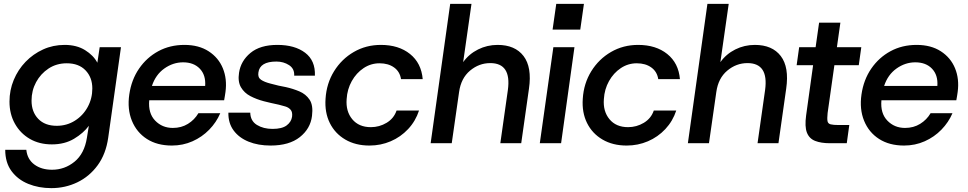

<svg xmlns="http://www.w3.org/2000/svg" viewBox="-20 -740 5000 992"><path d="M245 232Q180 232 126 210Q72 188 39.5 144Q7 100 7 34H116Q121 83 157.5 110Q194 137 249 137Q314 137 365 95.5Q416 54 429 -28L439 -90Q411 -52 362.5 -23Q314 6 248 6Q183 6 134 -22.5Q85 -51 57 -101Q29 -151 29 -215Q29 -274 51 -327Q73 -380 112 -420.5Q151 -461 202.5 -484.5Q254 -508 314 -508Q376 -508 419.5 -481Q463 -454 483 -416L495 -496H605L539 -28Q527 56 484.5 114Q442 172 379.5 202Q317 232 245 232ZM273 -90Q325 -90 367 -116.5Q409 -143 433 -187Q457 -231 457 -283Q457 -340 422 -376.5Q387 -413 325 -413Q272 -413 231 -386Q190 -359 166.5 -315.5Q143 -272 143 -220Q143 -162 177.5 -126Q212 -90 273 -90Z M868 12Q792 12 739 -22Q686 -56 661.5 -116Q637 -176 648 -252Q659 -328 698.5 -385.5Q738 -443 798 -475.5Q858 -508 933 -508Q1007 -508 1058 -475Q1109 -442 1131.5 -387Q1154 -332 1145 -265Q1144 -256 1142 -245Q1140 -234 1138 -222H751Q745 -155 781.5 -117Q818 -79 873 -79Q917 -79 951 -100Q985 -121 1005 -155H1118Q1098 -108 1061 -70Q1024 -32 974.5 -10Q925 12 868 12ZM926 -418Q874 -418 829 -386Q784 -354 765 -296H1040Q1044 -352 1012.5 -385Q981 -418 926 -418Z M1378 12Q1314 12 1264.5 -8Q1215 -28 1187 -66Q1159 -104 1160 -158H1273Q1274 -115 1307.5 -94.5Q1341 -74 1388 -74Q1437 -74 1461 -92Q1485 -110 1489 -137Q1492 -161 1481.5 -173Q1471 -185 1454 -190Q1437 -195 1421 -199Q1402 -203 1380 -208Q1358 -213 1343 -217Q1305 -227 1273.5 -243.5Q1242 -260 1225 -289Q1208 -318 1215 -364Q1224 -425 1274 -466.5Q1324 -508 1413 -508Q1503 -508 1556.5 -467.5Q1610 -427 1607 -349H1500Q1502 -385 1473.5 -403.5Q1445 -422 1408 -422Q1322 -422 1315 -365Q1311 -340 1328.5 -328Q1346 -316 1378 -308Q1395 -303 1419.5 -297.5Q1444 -292 1457 -290Q1493 -282 1526.5 -268Q1560 -254 1579.5 -225Q1599 -196 1592 -141Q1584 -75 1529 -31.5Q1474 12 1378 12Z M1889 12Q1817 12 1764 -19Q1711 -50 1684 -104.5Q1657 -159 1662 -230Q1667 -309 1706 -372Q1745 -435 1808 -471.5Q1871 -508 1948 -508Q2040 -508 2098.5 -461Q2157 -414 2164 -331H2052Q2046 -370 2016 -391.5Q1986 -413 1941 -413Q1896 -413 1858.5 -388Q1821 -363 1797.5 -321Q1774 -279 1771 -228Q1766 -165 1800 -124Q1834 -83 1896 -83Q1940 -83 1977.5 -105.5Q2015 -128 2029 -169H2145Q2127 -114 2088.5 -73Q2050 -32 1998.5 -10Q1947 12 1889 12Z M2565 0 2604 -275Q2623 -414 2513 -414Q2455 -414 2408.5 -375Q2362 -336 2352 -265L2314 0H2205L2306 -720H2416L2373 -419Q2403 -461 2450 -484.5Q2497 -508 2551 -508Q2641 -508 2685 -450.5Q2729 -393 2713 -282L2673 0Z M2835 -587 2854 -720H2997L2978 -587ZM2769 0 2839 -496H2948L2879 0Z M3218 12Q3146 12 3093 -19Q3040 -50 3013 -104.5Q2986 -159 2991 -230Q2996 -309 3035 -372Q3074 -435 3137 -471.5Q3200 -508 3277 -508Q3369 -508 3427.5 -461Q3486 -414 3493 -331H3381Q3375 -370 3345 -391.5Q3315 -413 3270 -413Q3225 -413 3187.5 -388Q3150 -363 3126.5 -321Q3103 -279 3100 -228Q3095 -165 3129 -124Q3163 -83 3225 -83Q3269 -83 3306.5 -105.5Q3344 -128 3358 -169H3474Q3456 -114 3417.5 -73Q3379 -32 3327.5 -10Q3276 12 3218 12Z M3894 0 3933 -275Q3952 -414 3842 -414Q3784 -414 3737.5 -375Q3691 -336 3681 -265L3643 0H3534L3635 -720H3745L3702 -419Q3732 -461 3779 -484.5Q3826 -508 3880 -508Q3970 -508 4014 -450.5Q4058 -393 4042 -282L4002 0Z M4268 0Q4222 0 4191.5 -12Q4161 -24 4149 -55Q4137 -86 4145 -144L4181 -403H4096L4109 -496H4194L4212 -623H4322L4304 -496H4430L4417 -403H4291L4256 -156Q4253 -127 4255.5 -114Q4258 -101 4272 -97.5Q4286 -94 4314 -94H4368L4355 0Z M4651 12Q4575 12 4522 -22Q4469 -56 4444.5 -116Q4420 -176 4431 -252Q4442 -328 4481.5 -385.5Q4521 -443 4581 -475.5Q4641 -508 4716 -508Q4790 -508 4841 -475Q4892 -442 4914.5 -387Q4937 -332 4928 -265Q4927 -256 4925 -245Q4923 -234 4921 -222H4534Q4528 -155 4564.5 -117Q4601 -79 4656 -79Q4700 -79 4734 -100Q4768 -121 4788 -155H4901Q4881 -108 4844 -70Q4807 -32 4757.5 -10Q4708 12 4651 12ZM4709 -418Q4657 -418 4612 -386Q4567 -354 4548 -296H4823Q4827 -352 4795.5 -385Q4764 -418 4709 -418Z"/></svg>

Font: Host Grotesk Medium
Style: Italic
Weight: 500
Italic angle: -8°
Designer: Doğukan Karapınar based on Poppins by Indian Type Foundry, Jonny Pinhorn
Foundry: Element Type
Version: Version 1.001; ttfautohint (v1.8.4.7-5d5b)